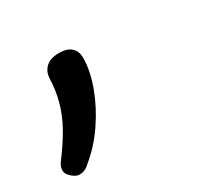

<svg xmlns="http://www.w3.org/2000/svg" viewBox="-115 -185 505 483"><g transform="rotate(-30 137.0 56.5)"><path d="M-6 202Q-16 202 -27.5 192Q-39 182 -39 172Q-39 167 -37.5 162Q-36 157 -32 151Q-4 114 13.5 82.5Q31 51 39.5 19.5Q48 -12 49 -46Q50 -65 63 -77Q76 -89 101 -89Q125 -89 136.5 -78Q148 -67 148 -49Q148 -11 131.5 33.5Q115 78 87 119Q59 160 23 189Q16 196 8.5 199Q1 202 -6 202Z"/></g></svg>

Font: Playwrite TZ
Style: Regular
Weight: 400
Designer: Veronika Burian, José Scaglione
Foundry: TypeTogether
Version: Version 1.002